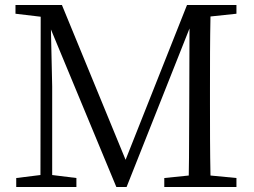

<svg xmlns="http://www.w3.org/2000/svg" viewBox="-20 -749 1019 769"><path d="M927 -694V-729H729L483 -109L228 -729H42V-694L143 -682L142 -48L45 -36V0H286V-36L189 -48V-403C189 -404 186 -536 184 -631L446 0H487L739 -635L738 -334C737 -239 738 -142 736 -46L638 -36V0H927V-36L823 -46C821 -143 821 -240 821 -337V-392C821 -491 821 -588 823 -683Z"/></svg>

Font: Shippori Mincho
Style: Regular
Weight: 400
Designer: Bonji Tadano  Ryoko NISHIZUKA  (kana & ideographs); Frank Grießhammer (Latin, Greek & Cyrillic); Wenlong ZHANG  (bopomof
Foundry: Adobe Systems Incorporated
Version: Version 1.003;PS 1.001;hotconv 16.6.54;makeotf.lib2.5.65590